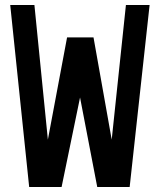

<svg xmlns="http://www.w3.org/2000/svg" viewBox="-20 -750 640 770"><path d="M97 0 21 -730H118L172 -190L249 -600H355L428 -190L485 -730H580L500 0H370L301 -359L227 0Z"/></svg>

Font: Tiny SemiBold
Style: Regular
Weight: 600
Designer: Philipp Nurullin, Konstantin Bulenkov
Foundry: JetBrains
Version: Version 2.251; ttfautohint (v1.8.4.7-5d5b)